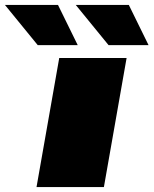

<svg xmlns="http://www.w3.org/2000/svg" viewBox="-109 -758 622 778"><path d="M44 -575 -89 -738H126L206 -575ZM331 -575 198 -738H413L493 -575ZM39 0 131 -523H404L312 0Z"/></svg>

Font: Tomorrow ExtraBold
Style: Italic
Weight: 800
Italic angle: -10°
Designer: Tony de Marco, Monica Rizzolli
Foundry: Just in Type
Version: Version 2.002